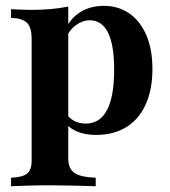

<svg xmlns="http://www.w3.org/2000/svg" viewBox="-20 -449 580 655"><path d="M17.7 186.3V157.3Q57.3 155.6 72.6 143.1Q87.9 130.6 87.9 99.2V-316.9Q87.9 -355.6 71.8 -371.4Q55.6 -387.1 17.7 -387.9V-417.7Q36.3 -416.9 52.4 -416.1Q68.5 -415.3 87.9 -415.3Q157.3 -415.3 212.9 -426.6V91.9Q212.9 126.6 234.3 141.1Q255.6 155.6 306.5 157.3V186.3Q291.1 185.5 264.9 185.1Q238.7 184.7 208.9 183.9Q179 183.1 150.8 183.1Q108.1 183.1 72.2 184.3Q36.3 185.5 17.7 186.3ZM307.3 11.3Q268.5 11.3 240.7 -1.2Q212.9 -13.7 198.4 -37.1L204 -64.5Q214.5 -46.8 232.3 -37.1Q250 -27.4 272.6 -27.4Q321 -27.4 345.2 -73.8Q369.4 -120.2 369.4 -211.3Q369.4 -296 348.4 -337.9Q327.4 -379.8 286.3 -379.8Q261.3 -379.8 239.1 -363.3Q216.9 -346.8 206.5 -321.8L203.2 -347.6Q218.5 -384.7 252.8 -406.9Q287.1 -429 333.9 -429Q384.7 -429 421.8 -402.8Q458.9 -376.6 479.4 -328.6Q500 -280.6 500 -213.7Q500 -143.5 477 -92.7Q454 -41.9 410.9 -15.3Q367.7 11.3 307.3 11.3Z"/></svg>

Font: Playfair 5pt SemiExpanded Light ExtraBold
Style: Regular
Weight: 800
Version: Version 2.001;gftools[0.9.30]